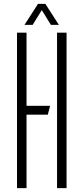

<svg xmlns="http://www.w3.org/2000/svg" viewBox="-20 -968 430 988"><path d="M67.5 0V-800H116.5V0ZM92.5 -378V-423.5H238L226 -378ZM273.5 0V-800H322.5V0ZM106 -840 175.5 -948H213.5L283 -840H242L195 -916L148 -840Z"/></svg>

Font: Big Shoulders Stencil Text Thin ExtraLight
Style: Regular
Weight: 250
Version: Version 2.001